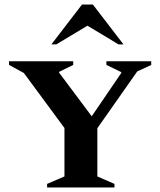

<svg xmlns="http://www.w3.org/2000/svg" viewBox="-20 -832 711 852"><path d="M189 0V-16L266 -49V-264L86 -508L20 -544V-560H305V-544L242 -513V-510L387 -316L518 -508V-512L452 -544V-560H651V-544L589 -515L412 -263V-49L488 -16V0ZM208 -635 344 -812H392L528 -635H506L368 -718L230 -635Z"/></svg>

Font: Spectral SC
Style: Bold
Weight: 700
Designer: Jean-Baptiste Levee
Foundry: Production Type
Version: Version 2.001